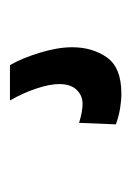

<svg xmlns="http://www.w3.org/2000/svg" viewBox="41 -85 264 386"><g transform="rotate(-90 173.0 108.0)"><path d="M119 135Q142 142 157 142Q174 142 185.5 130Q197 118 197 95Q197 76 188 49Q179 22 164 -4H235Q249 20 260 56Q271 92 271 121Q271 162 250.5 191Q230 220 178 220Q164 220 148.5 217.5Q133 215 116 209Z"/></g></svg>

Font: Georama Condensed SemiBold
Style: Regular
Weight: 600
Width: 3
Designer: Jean-Baptiste Levee
Foundry: Production Type
Version: Version 1.000